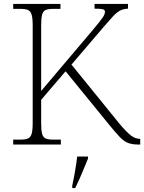

<svg xmlns="http://www.w3.org/2000/svg" viewBox="-20 -734 732 975"><path d="M47 0V-25H84Q108 -25 121.5 -30.5Q135 -36 140.5 -54Q146 -72 146 -108V-606Q146 -642 140.5 -660Q135 -678 121.5 -683.5Q108 -689 84 -689H47V-714H287V-689H251Q226 -689 212.5 -683.5Q199 -678 194 -660Q189 -642 189 -605V-272L454 -585Q490 -628 501.5 -645Q513 -662 513 -674Q513 -685 500 -687.5Q487 -690 460 -690V-714H630V-690Q605 -689 587.5 -679Q570 -669 552 -649Q534 -629 507 -598L343 -406L584 -109Q623 -62 645.5 -45.5Q668 -29 690 -29H692V0H684Q653 0 632 -7.5Q611 -15 589.5 -37Q568 -59 534 -101L313 -372L189 -227V-109Q189 -72 194 -54Q199 -36 212.5 -30.5Q226 -25 251 -25H289V0ZM347 208Q355 171 361.5 133Q368 95 372 61H427V71Q418 92 407 119.5Q396 147 384 174Q372 201 362 221H347Z"/></svg>

Font: Noto Serif Tamil ExtraLight
Style: Italic
Weight: 200
Italic angle: -12°
Designer: Indian Type Foundry, Tom Grace, and the Monotype Design Team
Foundry: Monotype Imaging Inc.
Version: Version 2.003; ttfautohint (v1.8.4.7-5d5b)